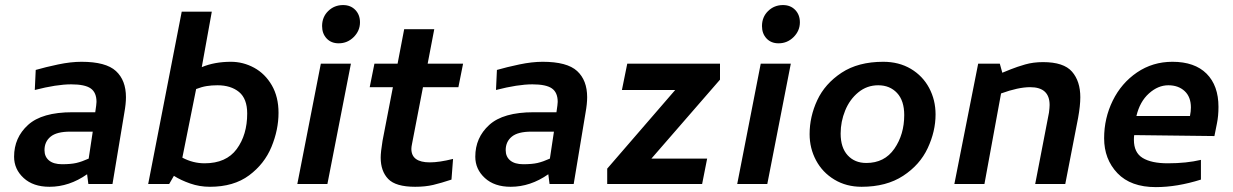

<svg xmlns="http://www.w3.org/2000/svg" viewBox="-20 -734 4918 766"><path d="M122.5 -455 118.8 -375Q206.2 -397.5 263.8 -397.5Q318.8 -397.5 341.9 -381.2Q365 -365 365 -327.5Q365 -318.8 360 -286.2H268.8Q147.5 -286.2 91.9 -235.6Q36.2 -185 36.2 -108.8Q36.2 -58.8 74.4 -23.8Q112.5 11.2 177.5 11.2Q256.2 11.2 327.5 -38.8L332.5 0H428.8L476.2 -285Q482.5 -320 482.5 -346.2Q482.5 -413.8 442.5 -450.6Q402.5 -487.5 305 -487.5Q262.5 -487.5 211.9 -476.9Q161.2 -466.2 122.5 -455ZM227.5 -78.8Q193.8 -78.8 175.6 -93.8Q157.5 -108.8 157.5 -135Q157.5 -168.8 181.9 -188.8Q206.2 -208.8 260 -208.8H350L333.8 -101.2Q306.2 -88.8 284.4 -83.8Q262.5 -78.8 227.5 -78.8Z M571.2 0H655L673.8 -32.5Q701.2 -15 738.8 -1.9Q776.2 11.2 817.5 11.2Q912.5 11.2 973.8 -34.4Q1035 -80 1063.1 -148.1Q1091.2 -216.2 1091.2 -283.8Q1091.2 -347.5 1064.4 -393.8Q1037.5 -440 993.8 -463.8Q950 -487.5 901.2 -487.5Q836.2 -487.5 785 -466.2L825 -687.5H705ZM966.2 -281.2Q966.2 -196.2 924.4 -139.4Q882.5 -82.5 796.2 -82.5Q750 -82.5 707.5 -105L762.5 -378.8Q785 -387.5 804.4 -390.6Q823.8 -393.8 847.5 -393.8Q901.2 -393.8 933.8 -366.9Q966.2 -340 966.2 -281.2Z M1166.2 0ZM1166.2 0H1286.2L1380 -480H1260ZM1265 -630Q1265 -666.2 1289.4 -690Q1313.8 -713.8 1348.8 -713.8Q1378.8 -713.8 1397.5 -694.4Q1416.2 -675 1416.2 -645Q1416.2 -611.2 1391.2 -586.2Q1366.2 -561.2 1331.2 -561.2Q1301.2 -561.2 1283.1 -580.6Q1265 -600 1265 -630Z M1695 -86.2Q1621.2 -86.2 1621.2 -140Q1621.2 -147.5 1623.8 -160L1667.5 -386.2H1808.8L1827.5 -480H1686.2L1712.5 -617.5H1592.5L1566.2 -480H1473.8L1455 -386.2H1547.5L1506.2 -172.5Q1498.8 -127.5 1498.8 -105Q1498.8 -51.2 1528.8 -20Q1558.8 11.2 1636.2 11.2Q1676.2 11.2 1708.1 3.8Q1740 -3.8 1781.2 -17.5L1787.5 -100Q1732.5 -86.2 1695 -86.2Z M1962.5 -455 1958.8 -375Q2046.2 -397.5 2103.8 -397.5Q2158.8 -397.5 2181.9 -381.2Q2205 -365 2205 -327.5Q2205 -318.8 2200 -286.2H2108.8Q1987.5 -286.2 1931.9 -235.6Q1876.2 -185 1876.2 -108.8Q1876.2 -58.8 1914.4 -23.8Q1952.5 11.2 2017.5 11.2Q2096.2 11.2 2167.5 -38.8L2172.5 0H2268.8L2316.2 -285Q2322.5 -320 2322.5 -346.2Q2322.5 -413.8 2282.5 -450.6Q2242.5 -487.5 2145 -487.5Q2102.5 -487.5 2051.9 -476.9Q2001.2 -466.2 1962.5 -455ZM2067.5 -78.8Q2033.8 -78.8 2015.6 -93.8Q1997.5 -108.8 1997.5 -135Q1997.5 -168.8 2021.9 -188.8Q2046.2 -208.8 2100 -208.8H2190L2173.8 -101.2Q2146.2 -88.8 2124.4 -83.8Q2102.5 -78.8 2067.5 -78.8Z M2461.2 -375H2673.8L2402.5 -61.2V0H2781.2L2801.2 -101.2H2578.8L2852.5 -416.2V-480H2482.5Z M2921.2 0ZM2921.2 0H3041.2L3135 -480H3015ZM3020 -630Q3020 -666.2 3044.4 -690Q3068.8 -713.8 3103.8 -713.8Q3133.8 -713.8 3152.5 -694.4Q3171.2 -675 3171.2 -645Q3171.2 -611.2 3146.2 -586.2Q3121.2 -561.2 3086.2 -561.2Q3056.2 -561.2 3038.1 -580.6Q3020 -600 3020 -630Z M3712.5 -277.5Q3712.5 -335 3686.9 -383.1Q3661.2 -431.2 3613.8 -459.4Q3566.2 -487.5 3503.8 -487.5Q3403.8 -487.5 3337.5 -443.8Q3271.2 -400 3240.6 -334.4Q3210 -268.8 3210 -198.8Q3210 -142.5 3235.6 -94.4Q3261.2 -46.2 3308.8 -17.5Q3356.2 11.2 3417.5 11.2Q3516.2 11.2 3583.1 -32.5Q3650 -76.2 3681.2 -143.1Q3712.5 -210 3712.5 -277.5ZM3587.5 -275Q3587.5 -197.5 3548.1 -140.6Q3508.8 -83.8 3436.2 -83.8Q3390 -83.8 3361.9 -114.4Q3333.8 -145 3333.8 -201.2Q3333.8 -248.8 3351.9 -293.1Q3370 -337.5 3404.4 -365.6Q3438.8 -393.8 3483.8 -393.8Q3530 -393.8 3558.8 -363.1Q3587.5 -332.5 3587.5 -275Z M4167.5 -315Q4167.5 -305 4165 -285L4110 0H4230L4281.2 -263.8Q4290 -312.5 4290 -346.2Q4290 -410 4256.9 -448.1Q4223.8 -486.2 4141.2 -486.2Q4102.5 -486.2 4070 -476.9Q4037.5 -467.5 4012.5 -457.5Q3987.5 -447.5 3978.8 -443.8L3968.8 -480H3882.5L3787.5 0H3907.5L3973.8 -361.2Q4042.5 -386.2 4090 -386.2Q4167.5 -386.2 4167.5 -315Z M4385 -182.5Q4385 -98.8 4438.1 -43.1Q4491.2 12.5 4591.2 12.5Q4676.2 12.5 4771.2 -17.5V-96.2Q4713.8 -82.5 4638.8 -82.5Q4573.8 -82.5 4538.8 -103.8Q4503.8 -125 4503.8 -176.2Q4503.8 -188.8 4505 -195L4825 -191.2L4835 -241.2Q4841.2 -271.2 4841.2 -307.5Q4841.2 -392.5 4793.8 -440Q4746.2 -487.5 4657.5 -487.5Q4578.8 -487.5 4516.2 -445Q4453.8 -402.5 4419.4 -332.5Q4385 -262.5 4385 -182.5ZM4731.2 -305Q4731.2 -290 4727.5 -271.2H4513.8Q4527.5 -328.8 4563.8 -361.2Q4600 -393.8 4641.2 -393.8Q4681.2 -393.8 4706.2 -370.6Q4731.2 -347.5 4731.2 -305Z"/></svg>

Font: Cambay
Style: Bold Italic
Weight: 700
Italic angle: -11°
Designer: Pooja Saxena
Foundry: Pooja Saxena
Version: Version 1.006;PS 001.006;hotconv 1.0.70;makeotf.lib2.5.58329